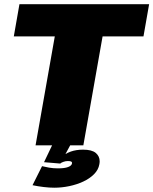

<svg xmlns="http://www.w3.org/2000/svg" viewBox="-20 -695 733 918"><path d="M242 -521H46L73 -675H693L666 -521H470.5L378.5 0H150ZM239.5 202.5Q216 202.5 188.8 199.2Q161.5 196 135.5 190.5L181 99.5Q194.5 103 214.5 106.5Q234.5 110 257 110Q289 110 305.8 103.5Q322.5 97 324 87Q324.5 85.5 324.5 84Q324.5 79.5 320 77.2Q315.5 75 304 75Q294 75 283.2 78.8Q272.5 82.5 268 87L190.5 80.5L229 0H315.5L293 41.5Q304 35 319 29.5Q345 20.5 377 20.5Q419 20.5 437.8 36.2Q456.5 52 456.5 76Q456.5 83 455 90.5Q450.5 117 429.5 138Q408.5 159 377.8 173.2Q347 187.5 311 195Q275 202.5 239.5 202.5Z"/></svg>

Font: Rudi
Style: Regular
Weight: 400
Italic angle: -10°
Designer: Tyler Finck
Foundry: Etcetera Type Company
Version: Version 1.111; ttfautohint (v1.8.4)